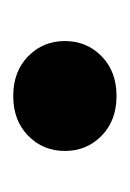

<svg xmlns="http://www.w3.org/2000/svg" viewBox="27 -218 196 290"><g transform="rotate(90 125.0 -73.0)"><path d="M125 5Q88 5 65 -17.5Q42 -40 42 -73Q42 -106 65 -128.5Q88 -151 125 -151Q162 -151 185 -128.5Q208 -106 208 -73Q208 -40 185 -17.5Q162 5 125 5Z"/></g></svg>

Font: DM Sans 18pt
Style: Bold
Weight: 700
Designer: Colophon Foundry, Jonny Pinhorn
Foundry: Colophon Foundry
Version: Version 4.004;gftools[0.9.30]